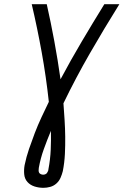

<svg xmlns="http://www.w3.org/2000/svg" viewBox="-20 -690 592 920"><path d="M188 210Q166 210 145.5 203.5Q125 197 111.5 182Q98 167 96 145Q94 123 98 101Q106 62 119 24Q132 -14 146.5 -52Q161 -90 178.5 -127.5Q196 -165 214 -202Q201 -322 180 -438.5Q159 -555 132 -670H204Q224 -581 240.5 -491.5Q257 -402 270 -310Q319 -402 372 -491.5Q425 -581 480 -670H552Q479 -553 411 -435Q343 -317 284 -195Q287 -155 289.5 -115Q292 -75 292.5 -34.5Q293 6 291 47.5Q289 89 281 130Q277 146 270 162Q263 178 250 189.5Q237 201 220.5 205.5Q204 210 188 210ZM187 147Q192 147 197 145Q202 143 205 139Q208 135 210 130Q212 125 212 121Q221 74 223 28Q225 -18 224 -63Q206 -20 190 24.5Q174 69 166 114Q165 120 165 126.5Q165 133 167.5 137.5Q170 142 175.5 144.5Q181 147 187 147Z"/></svg>

Font: Lode
Style: Italic
Weight: 400
Italic angle: -11°
Monospace: yes
Designer: Belleve Invis
Foundry: Belleve Invis
Version: Version 29.2.0; ttfautohint (v1.8.3)